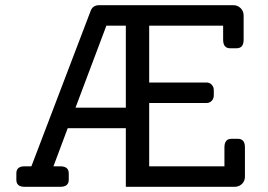

<svg xmlns="http://www.w3.org/2000/svg" viewBox="-20 -720 1034 740"><path d="M897 -185Q924 -185 924 -152V-39Q924 -22 912.5 -11Q901 0 884 0H465V-226H241L186 -79H212Q245 -79 245 -52V-27Q245 0 212 0H75Q43 0 43 -27V-52Q43 -79 75 -79H101L329 -677Q337 -700 362 -700H879Q896 -700 907.5 -688.5Q919 -677 919 -660V-567Q919 -534 892 -534H867Q840 -534 840 -567V-621H555V-402H776Q788 -402 796 -393.5Q804 -385 804 -373V-352Q804 -340 796 -331.5Q788 -323 776 -323H555V-79H845V-152Q845 -185 872 -185ZM271 -305H465V-621H390Z"/></svg>

Font: Solway
Style: Regular
Weight: 400
Designer: Mariya V. Pigoulevskaya
Foundry: The Northern Block Ltd.
Version: Version 1.000;hotconv 1.0.109;makeotfexe 2.5.65596